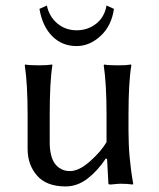

<svg xmlns="http://www.w3.org/2000/svg" viewBox="-20 -666 578 696"><path d="M363.8 -91.8Q335 -47.9 297.9 -19Q260.7 9.8 217.8 9.8Q148.4 9.8 114.3 -29.5Q80.1 -68.8 80.1 -126V-249Q80.1 -362.3 69.8 -429.2L71.8 -432.1Q85.9 -429.2 120.1 -429.2Q135.7 -429.2 147.9 -429.9Q160.2 -430.7 164.6 -431.6L168.9 -432.1L169.9 -429.2Q160.2 -370.1 160.2 -249V-149.9Q160.2 -124.5 165 -105.2Q169.9 -85.9 177.5 -75Q185.1 -64 195.3 -57.1Q205.6 -50.3 214.6 -48.1Q223.6 -45.9 233.9 -45.9Q266.6 -45.9 306.6 -81.5Q346.7 -117.2 366.2 -150.9V-249Q366.2 -362.3 356 -429.2L357.9 -432.1Q371.6 -429.2 405.8 -429.2Q421.4 -429.2 433.6 -429.7Q445.3 -430.7 450.2 -431.6L455.1 -432.1L456.1 -429.2Q445.8 -367.2 445.8 -249V-191.9Q445.8 -93.8 462.9 0L460.9 2.9Q441.4 0 416.5 0Q408.2 0 381.8 2.9Q373 2.9 373 0L368.2 -88.9ZM149.9 -646Q158.2 -606 187.7 -581.1Q217.3 -556.2 257.8 -556.2Q298.3 -556.2 328.6 -580.1Q358.9 -604 366.2 -646L393.1 -633.8Q384.3 -572.3 344.5 -535.6Q304.7 -499 257.8 -499Q205.1 -499 169.4 -534.7Q133.8 -570.3 123 -633.8Z"/></svg>

Font: Linux Biolinum
Style: Regular
Weight: 400
Designer: Philipp H. Poll
Foundry: Philipp H. Poll
Version: Version 0.6.4